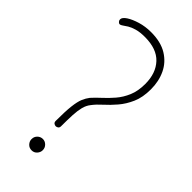

<svg xmlns="http://www.w3.org/2000/svg" viewBox="-239 -801 861 861"><g transform="rotate(45 191.5 -371.0)"><path d="M160 -147Q154 -147 148.5 -151Q143 -155 143 -164Q143 -224 147 -258.5Q151 -293 159 -312Q167 -331 178 -345Q195 -364 217 -384Q239 -404 260.5 -429Q282 -454 296 -487Q310 -520 310 -565Q310 -633 272.5 -673Q235 -713 160 -713Q129 -713 108 -707Q87 -701 74 -693Q61 -685 53 -679Q45 -673 39 -673Q35 -673 30 -678Q25 -683 25 -690Q25 -703 45 -716Q65 -729 96.5 -738.5Q128 -748 164 -748Q226 -748 266 -723.5Q306 -699 325.5 -658Q345 -617 345 -566Q345 -515 329 -478.5Q313 -442 289.5 -414.5Q266 -387 242.5 -366Q219 -345 204 -325Q191 -309 185.5 -287Q180 -265 178.5 -235.5Q177 -206 177 -164Q177 -155 171.5 -151Q166 -147 160 -147ZM160 6Q144 6 134 -5Q124 -16 124 -30Q124 -45 134.5 -55.5Q145 -66 160 -66Q174 -66 184.5 -55.5Q195 -45 195 -30Q195 -16 185 -5Q175 6 160 6Z"/></g></svg>

Font: Dosis ExtraLight
Style: Regular
Weight: 250
Designer: EdgarTolentino, PabloImpallari, IginoMarini
Foundry: EdgarTolentino, PabloImpallari, IginoMarini
Version: Version 3.001; ttfautohint (v1.8.2)